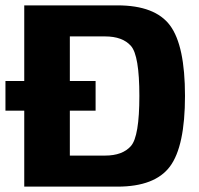

<svg xmlns="http://www.w3.org/2000/svg" viewBox="-31 -695 742 715"><path d="M-10.7 -282.9H325V-393.4H-10.7ZM59.3 0H406.2Q546.2 0 602.1 -75.3Q657.9 -150.6 657.9 -337.9Q657.9 -525.1 602.3 -600.1Q546.7 -675 406.2 -675H59.3ZM229.1 -115.6V-559.4H360Q425.6 -559.4 456.8 -523.8Q488 -488.2 488 -337.9Q488 -187.3 456.8 -151.5Q425.6 -115.6 360 -115.6Z"/></svg>

Font: Anybody Thin
Style: Regular
Weight: 100
Designer: Tyler Finck
Foundry: Etcetera Type Company
Version: Version 1.114;gftools[0.9.25]